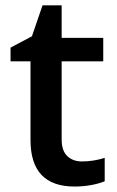

<svg xmlns="http://www.w3.org/2000/svg" viewBox="-20 -680 433 710"><path d="M283.2 -83Q325.2 -83 367.2 -96.2V-9.8Q348.1 -1.5 318.1 4.2Q288.1 9.8 255.9 9.8Q92.8 9.8 92.8 -162.1V-453.1H19V-503.9L98.1 -545.9L137.2 -660.2H208V-540H361.8V-453.1H208V-164.1Q208 -122.6 228.8 -102.8Q249.5 -83 283.2 -83Z"/></svg>

Font: f2_18033          
Style: Regular
Weight: 600
Foundry: Ascender Corporation
Version: Version 1.10